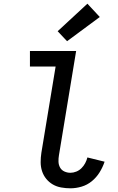

<svg xmlns="http://www.w3.org/2000/svg" viewBox="-20 -1011 640 1039"><path d="M361 8Q336 8 311 3.5Q286 -1 265.5 -13Q245 -25 230 -43.5Q215 -62 207.5 -85Q200 -108 200 -133.5Q200 -159 204 -185L281 -651H142V-735H392L299 -171Q296 -154 296.5 -136.5Q297 -119 305 -104.5Q313 -90 328.5 -83Q344 -76 361 -76Q377 -76 393 -82.5Q409 -89 421 -101Q433 -113 441 -128Q449 -143 453 -159L546 -136Q536 -106 519 -78.5Q502 -51 477 -30.5Q452 -10 421.5 -1Q391 8 361 8ZM343 -788 292 -842 453 -991 520 -919Z"/></svg>

Font: Iosevka Curly Medium Extended
Style: Italic
Weight: 500
Width: 7
Italic angle: -9°
Monospace: yes
Designer: Belleve Invis
Foundry: Belleve Invis
Version: Version 11.1.0; ttfautohint (v1.8.3)